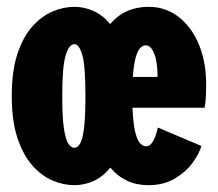

<svg xmlns="http://www.w3.org/2000/svg" viewBox="-20 -532 640 563"><path d="M198 11Q167.5 11 135.2 -2.2Q103 -15.5 75.8 -45.8Q48.5 -76 31.5 -126.2Q14.5 -176.5 14.5 -251Q14.5 -325 31.5 -375.2Q48.5 -425.5 75.8 -455.5Q103 -485.5 135.2 -498.8Q167.5 -512 198 -512Q226 -512 253.2 -500.2Q280.5 -488.5 303 -461.5Q346 -512 416 -512Q465 -512 503 -483Q541 -454 562.8 -402.5Q584.5 -351 584.5 -284Q584.5 -254 583 -238.5Q581.5 -223 580 -216H368.5Q372.5 -103 408.5 -103Q418.5 -103 425.5 -113Q432.5 -123 436.8 -136Q441 -149 443 -158L570.5 -104Q564.5 -82 545 -55Q525.5 -28 492.8 -8.5Q460 11 414.5 11Q347 11 303.5 -40.5Q281 -13 253.8 -1Q226.5 11 198 11ZM198 -98.5Q207.5 -98.5 215 -111.2Q222.5 -124 226.5 -157Q230.5 -190 230.5 -251Q230.5 -337.5 221.5 -370Q212.5 -402.5 198 -402.5Q182.5 -402.5 172.5 -369.5Q162.5 -336.5 162.5 -251Q162.5 -190 167.2 -157Q172 -124 180 -111.2Q188 -98.5 198 -98.5ZM369.5 -306.5H442V-312.5Q442 -331.5 438.5 -351.5Q435 -371.5 427.2 -385.2Q419.5 -399 407.5 -399Q375.5 -399 369.5 -306.5Z"/></svg>

Font: Trispace Condensed
Style: Bold
Weight: 700
Width: 3
Designer: Tyler Finck
Foundry: Etcetera Type Company
Version: Version 1.210; ttfautohint (v1.8.3)